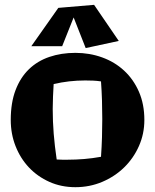

<svg xmlns="http://www.w3.org/2000/svg" viewBox="-20 -756 647 802"><path d="M401.9 -101.1Q404.8 -142.6 406 -181.6Q407.2 -220.7 407.2 -258.8Q407.2 -298.3 406 -336.7Q404.8 -375 401.9 -416Q385.3 -418.5 368.9 -419.2Q352.5 -419.9 335.9 -419.9Q267.6 -419.9 204.1 -404.8Q202.6 -378.4 201.4 -352.5Q200.2 -326.7 200.2 -300.8Q200.2 -249 204.3 -197.5Q208.5 -146 216.8 -89.8Q228 -88.9 239.5 -88.9Q251 -88.9 263.2 -88.9Q296.9 -88.9 331.8 -91.8Q366.7 -94.7 401.9 -101.1ZM583 -254.9Q583 -196.8 560.3 -145.8Q537.6 -94.7 498.5 -56.6Q459.5 -18.6 407 3.7Q354.5 25.9 294.9 25.9Q235.8 25.9 186.3 3.7Q136.7 -18.6 100.8 -56.6Q64.9 -94.7 44.9 -145.8Q24.9 -196.8 24.9 -254.9Q24.9 -326.7 44.9 -379.4Q64.9 -432.1 100.8 -466.8Q136.7 -501.5 186.3 -518.3Q235.8 -535.2 294.9 -535.2Q354.5 -535.2 407 -516.1Q459.5 -497.1 498.5 -460.9Q537.6 -424.8 560.3 -372.8Q583 -320.8 583 -254.9ZM476.1 -585 337.9 -555.2 287.6 -683.1 239.7 -563H110.8L223.6 -723.1L373 -735.8Z"/></svg>

Font: Galindo
Style: Regular
Weight: 400
Version: Version 1.000